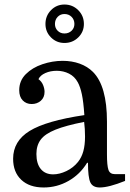

<svg xmlns="http://www.w3.org/2000/svg" viewBox="-20 -819 577 849"><path d="M38 -117Q38 -195 111 -240Q184 -285 353 -310Q349 -369 342 -402Q335 -435 324 -455Q310 -481 285 -493.5Q260 -506 231 -506Q203 -506 180.5 -496Q158 -486 150 -469Q164 -459 170.5 -443Q177 -427 177 -413Q177 -388 160.5 -373.5Q144 -359 120 -359Q96 -359 80.5 -375Q65 -391 65 -420Q65 -462 94 -491Q123 -520 167.5 -535Q212 -550 257 -550Q298 -550 332.5 -537.5Q367 -525 391 -501Q453 -439 453 -281V-136Q453 -87 459.5 -68Q466 -49 488 -49H533V-19Q461 10 421 10Q390 10 379.5 -12.5Q369 -35 369 -99H365Q334 -48 283 -19Q232 10 173 10Q110 10 74 -24Q38 -58 38 -117ZM215 -48Q243 -48 273.5 -62.5Q304 -77 325 -103Q341 -123 348.5 -150.5Q356 -178 356 -215Q356 -232 355 -248.5Q354 -265 352 -280Q271 -264 225 -245.5Q179 -227 160 -201.5Q141 -176 141 -138Q141 -95 160.5 -71.5Q180 -48 215 -48ZM181 -713Q181 -749 205.5 -774Q230 -799 265 -799Q301 -799 326 -774Q351 -749 351 -713Q351 -678 326 -653.5Q301 -629 265 -629Q230 -629 205.5 -653.5Q181 -678 181 -713ZM223 -713Q223 -695 235 -683Q247 -671 265 -671Q284 -671 296.5 -683Q309 -695 309 -713Q309 -732 296.5 -744.5Q284 -757 265 -757Q247 -757 235 -744.5Q223 -732 223 -713Z"/></svg>

Font: Domine
Style: Regular
Weight: 400
Designer: Pablo Impallari, Rodrigo Fuenzalida, Brenda Gallo
Foundry: Pablo Impallari, Rodrigo Fuenzalida, Brenda Gallo
Version: Version 2.000